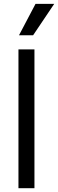

<svg xmlns="http://www.w3.org/2000/svg" viewBox="-20 -986 304 1006"><path d="M160.5 0H76.7V-727.3H160.5ZM166.2 -965.9H264.2L153.4 -801.1H79.5Z"/></svg>

Font: Fast_Sans
Style: Regular
Weight: 400
Designer: Rasmus Andersson
Foundry: rsms
Version: Version 3.018;git-588b23468